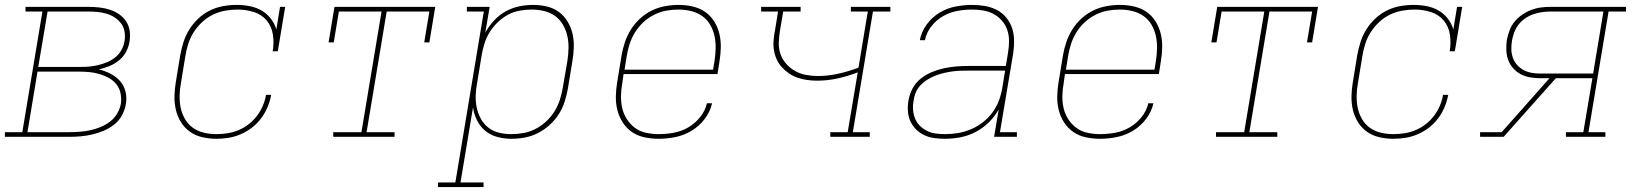

<svg xmlns="http://www.w3.org/2000/svg" viewBox="-38 -558 6658 783"><path d="M-18 0V-19H53L135 -511H66V-530H324Q346 -530 368 -527.5Q390 -525 410 -518.5Q430 -512 447.5 -500Q465 -488 476.5 -470.5Q488 -453 491 -431.5Q494 -410 490 -388Q487 -367 476 -346.5Q465 -326 447 -311.5Q429 -297 408 -288.5Q387 -280 365 -275Q390 -269 412.5 -257.5Q435 -246 451.5 -227.5Q468 -209 474 -183.5Q480 -158 475 -132Q471 -109 459 -87Q447 -65 427 -49.5Q407 -34 384 -24.5Q361 -15 337.5 -9.5Q314 -4 290.5 -2Q267 0 244 0ZM118 -285H288Q307 -285 325.5 -286.5Q344 -288 362.5 -292.5Q381 -297 399 -304.5Q417 -312 432.5 -324.5Q448 -337 457.5 -354.5Q467 -372 470 -391Q473 -410 470 -428.5Q467 -447 456.5 -461.5Q446 -476 431 -486Q416 -496 398.5 -501.5Q381 -507 362 -509Q343 -511 324 -511H156ZM74 -19H244Q265 -19 286 -20.5Q307 -22 328.5 -26.5Q350 -31 371 -39.5Q392 -48 410 -61.5Q428 -75 439.5 -94.5Q451 -114 455 -135Q458 -157 453.5 -178Q449 -199 436.5 -214.5Q424 -230 406 -240Q388 -250 368 -256Q348 -262 326.5 -264Q305 -266 283 -266H115Z M844 8Q815 8 787 1.5Q759 -5 737 -20.5Q715 -36 700.5 -59Q686 -82 679.5 -109Q673 -136 673.5 -165Q674 -194 679 -223L697 -333Q702 -360 710.5 -387Q719 -414 734.5 -438.5Q750 -463 771.5 -483Q793 -503 818.5 -515.5Q844 -528 872 -533Q900 -538 927 -538Q954 -538 980 -533Q1006 -528 1028 -515.5Q1050 -503 1066 -482.5Q1082 -462 1089 -438L1104 -530H1125L1095 -349H1074Q1080 -383 1075 -416.5Q1070 -450 1049.5 -474.5Q1029 -499 997 -509Q965 -519 931 -519Q906 -519 880.5 -514.5Q855 -510 831 -498.5Q807 -487 787 -468.5Q767 -450 752.5 -427.5Q738 -405 730 -380Q722 -355 718 -330L700 -220Q695 -194 694.5 -168Q694 -142 699 -118Q704 -94 716.5 -72.5Q729 -51 748.5 -37Q768 -23 793 -17Q818 -11 844 -11Q866 -11 889 -14.5Q912 -18 934 -27Q956 -36 975.5 -51Q995 -66 1009.5 -85Q1024 -104 1033.5 -126Q1043 -148 1047 -171H1068Q1063 -145 1053 -121Q1043 -97 1027 -75.5Q1011 -54 989.5 -37.5Q968 -21 943.5 -10.5Q919 0 894 4Q869 8 844 8Z M1321 0V-19H1436L1518 -511H1344L1323 -385H1302L1326 -530H1737L1713 -385H1692L1713 -511H1539L1457 -19H1571V0Z M1748 205V186H1819L1935 -511H1866V-530H1959L1941 -425Q1956 -452 1977 -474.5Q1998 -497 2024 -511.5Q2050 -526 2079 -532Q2108 -538 2136 -538Q2165 -538 2192.5 -531.5Q2220 -525 2241.5 -509Q2263 -493 2277 -469.5Q2291 -446 2297 -419.5Q2303 -393 2302 -364Q2301 -335 2296 -307L2278 -197Q2273 -170 2264.5 -143Q2256 -116 2240.5 -92Q2225 -68 2203 -48Q2181 -28 2155 -15Q2129 -2 2102 3Q2075 8 2047 8Q2018 8 1990 0.5Q1962 -7 1941 -24.5Q1920 -42 1907.5 -67Q1895 -92 1891 -120L1840 186H1934V205ZM2047 -11Q2072 -11 2097 -15.5Q2122 -20 2145.5 -32Q2169 -44 2189 -62.5Q2209 -81 2223 -103.5Q2237 -126 2245 -150.5Q2253 -175 2257 -200L2276 -310Q2280 -336 2280.5 -362Q2281 -388 2275.5 -412Q2270 -436 2257.5 -457.5Q2245 -479 2225.5 -493Q2206 -507 2181 -513Q2156 -519 2130 -519Q2106 -519 2081 -514.5Q2056 -510 2033 -497.5Q2010 -485 1991 -466.5Q1972 -448 1958.5 -426Q1945 -404 1937.5 -380Q1930 -356 1926 -331L1908 -221Q1903 -196 1902 -170Q1901 -144 1906 -120Q1911 -96 1922.5 -74.5Q1934 -53 1953 -38Q1972 -23 1996.5 -17Q2021 -11 2047 -11Z M2648 8Q2619 8 2590.5 2Q2562 -4 2539.5 -19.5Q2517 -35 2502 -58Q2487 -81 2480 -108Q2473 -135 2473.5 -164.5Q2474 -194 2479 -223L2497 -333Q2502 -361 2511 -387.5Q2520 -414 2535.5 -438.5Q2551 -463 2573 -483Q2595 -503 2621 -515.5Q2647 -528 2675 -533Q2703 -538 2730 -538Q2759 -538 2787 -531.5Q2815 -525 2837 -510Q2859 -495 2874 -471.5Q2889 -448 2895.5 -421Q2902 -394 2901.5 -365Q2901 -336 2896 -307L2888 -256H2505L2500 -220Q2495 -194 2494.5 -167.5Q2494 -141 2499.5 -117Q2505 -93 2518.5 -72Q2532 -51 2551.5 -36.5Q2571 -22 2596.5 -16.5Q2622 -11 2648 -11Q2678 -11 2709 -16.5Q2740 -22 2768 -38Q2796 -54 2817 -80Q2838 -106 2845 -137H2866Q2858 -102 2835.5 -72.5Q2813 -43 2782 -24.5Q2751 -6 2716.5 1Q2682 8 2648 8ZM2870 -274 2876 -310Q2880 -336 2880.5 -362Q2881 -388 2875.5 -412.5Q2870 -437 2857.5 -458Q2845 -479 2825 -493Q2805 -507 2780 -513Q2755 -519 2729 -519Q2704 -519 2679 -514.5Q2654 -510 2630 -498Q2606 -486 2586 -467.5Q2566 -449 2552 -426.5Q2538 -404 2530 -379.5Q2522 -355 2518 -330L2509 -274Z M3348 0V-19H3419L3460 -263Q3419 -247 3377.5 -238Q3336 -229 3294 -229Q3273 -229 3252.5 -232Q3232 -235 3213.5 -241.5Q3195 -248 3179 -259Q3163 -270 3150 -284.5Q3137 -299 3129 -317Q3121 -335 3118 -355Q3115 -375 3117 -396Q3119 -417 3123 -437L3135 -511H3066V-530H3227V-511H3156L3143 -434Q3139 -410 3138 -385Q3137 -360 3145 -337.5Q3153 -315 3168.5 -297.5Q3184 -280 3204.5 -268.5Q3225 -257 3249 -252.5Q3273 -248 3298 -248Q3339 -248 3381 -257.5Q3423 -267 3463 -282L3501 -511H3432V-530H3593V-511H3522L3440 -19H3509V0Z M3815 8Q3793 8 3771.5 5Q3750 2 3731 -7Q3712 -16 3697.5 -30.5Q3683 -45 3674.5 -64Q3666 -83 3664.5 -105Q3663 -127 3667 -149Q3671 -173 3683.5 -197Q3696 -221 3717 -237.5Q3738 -254 3762 -264Q3786 -274 3811.5 -279.5Q3837 -285 3861.5 -287Q3886 -289 3911 -289H4064L4073 -344Q4077 -368 4077 -391Q4077 -414 4070 -435Q4063 -456 4048.5 -473Q4034 -490 4015 -500.5Q3996 -511 3973 -515Q3950 -519 3927 -519Q3897 -519 3866.5 -513.5Q3836 -508 3808.5 -492.5Q3781 -477 3760.5 -451Q3740 -425 3734 -394H3713Q3720 -429 3741.5 -458.5Q3763 -488 3794 -506.5Q3825 -525 3859.5 -531.5Q3894 -538 3927 -538Q3953 -538 3979 -533.5Q4005 -529 4027 -517.5Q4049 -506 4065 -487Q4081 -468 4089 -444.5Q4097 -421 4097.5 -394.5Q4098 -368 4094 -341L4040 -19H4109V0H4016L4035 -112Q4019 -83 3994.5 -59Q3970 -35 3940 -19.5Q3910 -4 3878.5 2Q3847 8 3815 8ZM3816 -11Q3843 -11 3869.5 -15.5Q3896 -20 3922 -31Q3948 -42 3971 -60Q3994 -78 4010.5 -101Q4027 -124 4036.5 -150Q4046 -176 4050 -203L4061 -270H3911Q3894 -270 3877.5 -269.5Q3861 -269 3844 -266.5Q3827 -264 3810 -260Q3793 -256 3776.5 -249.5Q3760 -243 3744.5 -233.5Q3729 -224 3716.5 -211Q3704 -198 3697 -181.5Q3690 -165 3688 -148Q3684 -129 3685.5 -110Q3687 -91 3694 -74Q3701 -57 3714 -44.5Q3727 -32 3743 -24Q3759 -16 3778 -13.5Q3797 -11 3816 -11Z M4448 8Q4419 8 4390.5 2Q4362 -4 4339.5 -19.5Q4317 -35 4302 -58Q4287 -81 4280 -108Q4273 -135 4273.5 -164.5Q4274 -194 4279 -223L4297 -333Q4302 -361 4311 -387.5Q4320 -414 4335.5 -438.5Q4351 -463 4373 -483Q4395 -503 4421 -515.5Q4447 -528 4475 -533Q4503 -538 4530 -538Q4559 -538 4587 -531.5Q4615 -525 4637 -510Q4659 -495 4674 -471.5Q4689 -448 4695.5 -421Q4702 -394 4701.5 -365Q4701 -336 4696 -307L4688 -256H4305L4300 -220Q4295 -194 4294.5 -167.5Q4294 -141 4299.5 -117Q4305 -93 4318.5 -72Q4332 -51 4351.5 -36.5Q4371 -22 4396.5 -16.5Q4422 -11 4448 -11Q4478 -11 4509 -16.5Q4540 -22 4568 -38Q4596 -54 4617 -80Q4638 -106 4645 -137H4666Q4658 -102 4635.5 -72.5Q4613 -43 4582 -24.5Q4551 -6 4516.5 1Q4482 8 4448 8ZM4670 -274 4676 -310Q4680 -336 4680.5 -362Q4681 -388 4675.5 -412.5Q4670 -437 4657.5 -458Q4645 -479 4625 -493Q4605 -507 4580 -513Q4555 -519 4529 -519Q4504 -519 4479 -514.5Q4454 -510 4430 -498Q4406 -486 4386 -467.5Q4366 -449 4352 -426.5Q4338 -404 4330 -379.5Q4322 -355 4318 -330L4309 -274Z M4921 0V-19H5036L5118 -511H4944L4923 -385H4902L4926 -530H5337L5313 -385H5292L5313 -511H5139L5057 -19H5171V0Z M5644 8Q5615 8 5587 1.5Q5559 -5 5537 -20.5Q5515 -36 5500.5 -59Q5486 -82 5479.5 -109Q5473 -136 5473.5 -165Q5474 -194 5479 -223L5497 -333Q5502 -360 5510.5 -387Q5519 -414 5534.5 -438.5Q5550 -463 5571.5 -483Q5593 -503 5618.5 -515.5Q5644 -528 5672 -533Q5700 -538 5727 -538Q5754 -538 5780 -533Q5806 -528 5828 -515.5Q5850 -503 5866 -482.5Q5882 -462 5889 -438L5904 -530H5925L5895 -349H5874Q5880 -383 5875 -416.5Q5870 -450 5849.5 -474.5Q5829 -499 5797 -509Q5765 -519 5731 -519Q5706 -519 5680.5 -514.5Q5655 -510 5631 -498.5Q5607 -487 5587 -468.5Q5567 -450 5552.5 -427.5Q5538 -405 5530 -380Q5522 -355 5518 -330L5500 -220Q5495 -194 5494.5 -168Q5494 -142 5499 -118Q5504 -94 5516.5 -72.5Q5529 -51 5548.5 -37Q5568 -23 5593 -17Q5618 -11 5644 -11Q5666 -11 5689 -14.5Q5712 -18 5734 -27Q5756 -36 5775.5 -51Q5795 -66 5809.5 -85Q5824 -104 5833.5 -126Q5843 -148 5847 -171H5868Q5863 -145 5853 -121Q5843 -97 5827 -75.5Q5811 -54 5789.5 -37.5Q5768 -21 5743.5 -10.5Q5719 0 5694 4Q5669 8 5644 8Z M5998 0V-19H6086L6281 -239H6244Q6223 -239 6202.5 -242.5Q6182 -246 6164.5 -255Q6147 -264 6133.5 -279Q6120 -294 6113 -312.5Q6106 -331 6105 -352.5Q6104 -374 6107 -395Q6111 -414 6118 -433.5Q6125 -453 6138.5 -469.5Q6152 -486 6169.5 -498Q6187 -510 6206.5 -517.5Q6226 -525 6246 -527.5Q6266 -530 6285 -530H6593V-511H6522L6440 -19H6509V0H6348V-19H6419L6456 -239H6307L6094 0ZM6244 -258H6459L6501 -511H6285Q6268 -511 6250.5 -508.5Q6233 -506 6215.5 -500Q6198 -494 6182.5 -483.5Q6167 -473 6155.5 -458.5Q6144 -444 6137.5 -426.5Q6131 -409 6128 -392Q6125 -374 6125.5 -356Q6126 -338 6132 -321.5Q6138 -305 6149.5 -292.5Q6161 -280 6176 -272Q6191 -264 6208.5 -261Q6226 -258 6244 -258Z"/></svg>

Font: Iosevka Slab ThExObl
Style: Regular
Weight: 100
Width: 7
Italic angle: -9°
Monospace: yes
Designer: Belleve Invis
Foundry: Belleve Invis
Version: Version 11.1.1; ttfautohint (v1.8.3)